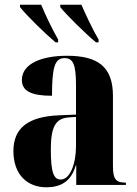

<svg xmlns="http://www.w3.org/2000/svg" viewBox="-20 -786 581 816"><path d="M216 -606H227V-618C202 -662 173 -722 155 -766H65V-756C91 -722 171 -644 216 -606ZM388 -606H399V-618C373 -662 345 -722 326 -766H236V-756C263 -722 342 -644 388 -606ZM177 10C236 10 282 -13 302 -83H304V0H515V-10H512C472 -10 460 -25 460 -81V-379C460 -504 394 -549 265 -549C160 -549 73 -517 73 -446C73 -398 115 -379 201 -379C201 -501 213 -539 254 -539C291 -539 303 -512 303 -424V-299L232 -296C101 -291 37 -243 37 -144C37 -43 97 10 177 10ZM238 -23C209 -23 196 -51 196 -150C196 -245 215 -283 272 -287L303 -289V-165C303 -88 277 -23 238 -23Z"/></svg>

Font: Noto Serif Display Condensed ExtraBold
Style: Regular
Weight: 800
Width: 3
Designer: Monotype Design Team
Foundry: Monotype Imaging Inc.
Version: Version 2.009